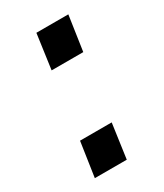

<svg xmlns="http://www.w3.org/2000/svg" viewBox="-129 -527 498 583"><g transform="rotate(-30 120.0 -235.5)"><path d="M79 -349 96 -471H208L190 -349ZM29 0 47 -121H158L141 0Z"/></g></svg>

Font: Hanken Grotesk Medium
Style: Italic
Weight: 500
Italic angle: -8°
Designer: Alfredo Marco Pradil
Foundry: Hanken Design Co.
Version: Version 3.013